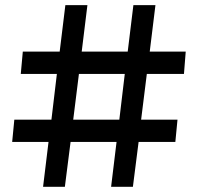

<svg xmlns="http://www.w3.org/2000/svg" viewBox="-20 -720 765 740"><path d="M26.9 -172.9 35.2 -258.8H178.2L199.2 -435.1H60.1L67.9 -521H210L231.9 -700.2H316.9L294.9 -521H472.2L494.1 -700.2H579.1L557.1 -521H695.8L689 -435.1H545.9L523.9 -258.8H664.1L655.8 -172.9H514.2L492.2 0H408.2L429.2 -172.9H252L230 0H146L167 -172.9ZM262.2 -258.8H439.9L460.9 -435.1H284.2Z"/></svg>

Font: Trueno
Style: Rg
Weight: 400
Designer: Julieta Ulanovsky
Foundry: Julieta Ulanovsky
Version: Version 3.001b